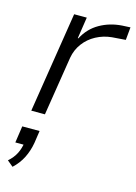

<svg xmlns="http://www.w3.org/2000/svg" viewBox="-119 -567 643 910"><g transform="rotate(15 202.5 -111.5)"><path d="M53 0 131 -494H193L177 -389H180Q207 -441 256 -469Q305 -497 365 -501L405 -503L399 -440L332 -435Q291 -431 255.5 -412Q220 -393 196.5 -361.5Q173 -330 166 -290L120 0ZM36 280 7 256Q32 234 44.5 209Q57 184 61 155L68 165H19L31 83H116L107 144Q100 184 83 218Q66 252 36 280Z"/></g></svg>

Font: Nunito Sans 7pt SemiCondensed Light
Style: Italic
Weight: 300
Width: 4
Italic angle: -9°
Designer: Vernon Adams
Foundry: Vernon Adams
Version: Version 3.101;gftools[0.9.27]